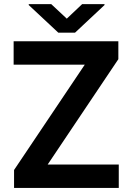

<svg xmlns="http://www.w3.org/2000/svg" viewBox="-20 -932 656 952"><path d="M568.9 -116.1V0H49.7V-89.1L400.2 -611.2H47.6V-727.3H566.8V-638.5L216.3 -116.1ZM234 -911.6 311.1 -839.5 387.4 -911.6H498.2V-907L351.9 -769.9H269.2L122.5 -907V-911.6Z"/></svg>

Font: Interface
Style: Bold
Weight: 700
Designer: Rasmus Andersson
Foundry: rsms
Version: Version 1.8